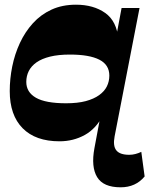

<svg xmlns="http://www.w3.org/2000/svg" viewBox="-20 -588 636 818"><path d="M494 210Q420 210 393.8 166.5Q367.5 123 382.3 43.3L412 -115.5L421.5 -101.3Q390.5 -40.3 341.5 -13.1Q292.5 14 233.5 14Q131.5 14 76.5 -41.6Q21.5 -97.3 21.5 -199.8Q21.5 -252 32.1 -304.7Q42.8 -357.5 64.8 -404.9Q86.8 -452.2 120.3 -489.1Q153.8 -526 199.5 -547Q245.3 -568 303.5 -568Q378.3 -568 428.1 -532.9Q478 -497.7 484.3 -419.7L470.8 -409L498 -554H574.5L468.2 -6.5Q460.5 33.8 475.6 52.6Q490.7 71.5 530.5 71.5Q544.2 71.5 557 68.1Q569.7 64.8 582 59L596.2 163.8Q558 210 494 210ZM261.5 -148Q310.7 -148 345.3 -157.2Q379.8 -166.5 402.4 -182.7Q425 -199 435.4 -220.1Q445.8 -241.3 445.8 -266Q445.8 -312 403.1 -333.8Q360.5 -355.5 277.8 -355.5Q228.8 -355.5 193.4 -346.8Q158 -338 135.7 -322.4Q113.5 -306.8 102.7 -285.5Q92 -264.3 92 -239Q92 -195.2 133.1 -171.6Q174.2 -148 261.5 -148Z"/></svg>

Font: Savate ExtraLight
Style: Italic
Weight: 200
Italic angle: -11°
Designer: Max Esnée
Foundry: Plomb Type
Version: Version 2.000